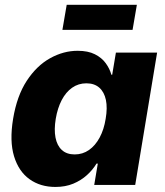

<svg xmlns="http://www.w3.org/2000/svg" viewBox="-20 -758 675 787"><path d="M207 8.3Q145.5 8.3 101.1 -23.4Q56.6 -55.2 37.6 -117.4Q18.6 -179.7 33.7 -271Q49.3 -365.2 89.8 -427Q130.4 -488.8 185.3 -519.3Q240.2 -549.8 298.3 -549.8Q340.8 -549.8 368.9 -535.6Q397 -521.5 413.3 -499Q429.7 -476.6 436.5 -451.7H439.9L455.1 -542.5H624L534.2 0H366.2L380.9 -87.4H375.5Q360.4 -62 336.4 -40.3Q312.5 -18.6 280.3 -5.1Q248 8.3 207 8.3ZM286.1 -125Q318.8 -125 344.7 -143.1Q370.6 -161.1 388.4 -194.1Q406.2 -227.1 413.1 -271Q420.9 -315.9 414.1 -348.4Q407.2 -380.9 387 -398.7Q366.7 -416.5 334 -416.5Q301.3 -416.5 275.6 -398.4Q250 -380.4 232.9 -347.7Q215.8 -314.9 208.5 -271Q201.2 -227.1 207.5 -194.1Q213.9 -161.1 233.6 -143.1Q253.4 -125 286.1 -125ZM541 -738.3 523.4 -635.7H235.8L253.4 -738.3Z"/></svg>

Font: Inter 16pt ExtraBold
Style: Italic
Weight: 800
Italic angle: -9.3988°
Version: Version 4.001;git-66647c0bb